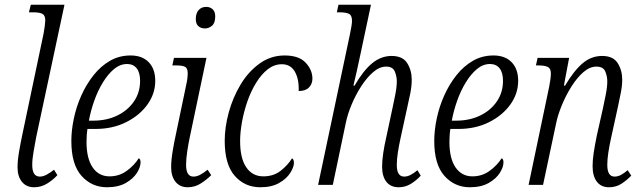

<svg xmlns="http://www.w3.org/2000/svg" viewBox="-20 -780 2703 810"><path d="M124 10Q91 10 72.5 -13Q54 -36 54 -74Q54 -103 60.5 -140.5Q67 -178 75 -216L164 -639Q167 -655 169 -671Q171 -687 171 -694Q171 -715 159 -721.5Q147 -728 121 -728H102L110 -760H252L133 -203Q128 -176 122 -142.5Q116 -109 116 -84Q116 -35 148 -35Q162 -35 177.5 -43.5Q193 -52 208 -64L222 -41Q205 -22 179.5 -6Q154 10 124 10Z M431 10Q367 10 324 -38Q281 -86 281 -185Q281 -230 291.5 -280Q302 -330 323 -377Q344 -424 374.5 -462.5Q405 -501 444 -523.5Q483 -546 531 -546Q580 -546 607.5 -517.5Q635 -489 635 -439Q635 -385 602 -339Q569 -293 512 -264.5Q455 -236 383 -236H349Q347 -225 346 -209Q345 -193 345 -182Q345 -111 371 -73.5Q397 -36 442 -36Q483 -36 515 -59.5Q547 -83 565 -112Q573 -110 573 -95Q573 -75 557.5 -50.5Q542 -26 510.5 -8Q479 10 431 10ZM374 -271Q430 -271 474.5 -292.5Q519 -314 545 -352Q571 -390 571 -439Q571 -474 556.5 -492Q542 -510 516 -510Q487 -510 461.5 -489Q436 -468 414.5 -433Q393 -398 378 -356Q363 -314 355 -271Z M845 -660Q828 -660 817 -669.5Q806 -679 806 -700Q806 -724 818 -737.5Q830 -751 850 -751Q866 -751 877 -741Q888 -731 888 -711Q888 -683 874.5 -671.5Q861 -660 845 -660ZM772 10Q739 10 720.5 -13Q702 -36 702 -75Q702 -104 708.5 -143Q715 -182 723 -218L766 -424Q769 -437 770.5 -449.5Q772 -462 772 -470Q772 -492 761 -498Q750 -504 723 -504H707L714 -536H851L781 -203Q775 -175 770 -142Q765 -109 765 -85Q765 -35 796 -35Q811 -35 826 -43.5Q841 -52 856 -64L871 -41Q852 -22 827 -6Q802 10 772 10Z M1078 10Q1013 10 970.5 -38Q928 -86 928 -186Q928 -243 945 -305.5Q962 -368 994.5 -422.5Q1027 -477 1074.5 -511.5Q1122 -546 1181 -546Q1241 -546 1269.5 -515.5Q1298 -485 1298 -448Q1298 -426 1283.5 -411Q1269 -396 1240 -396Q1242 -446 1224 -477.5Q1206 -509 1169 -509Q1137 -509 1110 -488Q1083 -467 1061 -431.5Q1039 -396 1024 -353Q1009 -310 1001 -266Q993 -222 993 -185Q993 -112 1019 -74Q1045 -36 1091 -36Q1134 -36 1164 -59.5Q1194 -83 1212 -112Q1220 -108 1220 -93Q1220 -75 1204.5 -50.5Q1189 -26 1157.5 -8Q1126 10 1078 10Z M1662 10Q1628 10 1610 -13Q1592 -36 1592 -77Q1592 -125 1610 -203L1635 -320Q1639 -340 1646.5 -375.5Q1654 -411 1654 -437Q1654 -458 1645.5 -478.5Q1637 -499 1609 -499Q1581 -499 1554 -475.5Q1527 -452 1503.5 -415.5Q1480 -379 1463 -338Q1446 -297 1439 -262L1384 0H1322L1456 -634Q1465 -676 1465 -692Q1465 -715 1452.5 -721.5Q1440 -728 1412 -728H1401L1408 -760H1545L1501 -553Q1493 -514 1485 -479Q1477 -444 1471 -419H1476Q1513 -483 1550.5 -513.5Q1588 -544 1632 -544Q1679 -544 1698 -513.5Q1717 -483 1717 -444Q1717 -417 1711 -386.5Q1705 -356 1699 -331L1670 -198Q1663 -166 1658.5 -137Q1654 -108 1654 -84Q1654 -35 1685 -35Q1699 -35 1713 -42.5Q1727 -50 1741 -62L1755 -39Q1737 -19 1713.5 -4.5Q1690 10 1662 10Z M1962 10Q1898 10 1855 -38Q1812 -86 1812 -185Q1812 -230 1822.5 -280Q1833 -330 1854 -377Q1875 -424 1905.5 -462.5Q1936 -501 1975 -523.5Q2014 -546 2062 -546Q2111 -546 2138.5 -517.5Q2166 -489 2166 -439Q2166 -385 2133 -339Q2100 -293 2043 -264.5Q1986 -236 1914 -236H1880Q1878 -225 1877 -209Q1876 -193 1876 -182Q1876 -111 1902 -73.5Q1928 -36 1973 -36Q2014 -36 2046 -59.5Q2078 -83 2096 -112Q2104 -110 2104 -95Q2104 -75 2088.5 -50.5Q2073 -26 2041.5 -8Q2010 10 1962 10ZM1905 -271Q1961 -271 2005.5 -292.5Q2050 -314 2076 -352Q2102 -390 2102 -439Q2102 -474 2087.5 -492Q2073 -510 2047 -510Q2018 -510 1992.5 -489Q1967 -468 1945.5 -433Q1924 -398 1909 -356Q1894 -314 1886 -271Z M2549 10Q2516 10 2498 -13.5Q2480 -37 2480 -79Q2480 -104 2484.5 -134.5Q2489 -165 2498 -209L2523 -320Q2527 -340 2534.5 -375.5Q2542 -411 2542 -437Q2542 -458 2533.5 -478.5Q2525 -499 2496 -499Q2468 -499 2441 -475.5Q2414 -452 2390.5 -414.5Q2367 -377 2350 -335.5Q2333 -294 2326 -259L2271 0H2210L2297 -415Q2300 -429 2302 -444.5Q2304 -460 2304 -470Q2304 -491 2291 -497.5Q2278 -504 2251 -504H2241L2248 -536H2381L2359 -419H2364Q2402 -483 2438.5 -513.5Q2475 -544 2520 -544Q2567 -544 2586 -513.5Q2605 -483 2605 -444Q2605 -417 2598.5 -386Q2592 -355 2587 -330L2558 -198Q2551 -166 2546.5 -137Q2542 -108 2542 -84Q2542 -35 2573 -35Q2587 -35 2600.5 -42.5Q2614 -50 2628 -62L2643 -39Q2625 -20 2602 -5Q2579 10 2549 10Z"/></svg>

Font: Noto Serif Condensed Light
Style: Italic
Weight: 300
Width: 3
Italic angle: -12°
Designer: Monotype Design Team
Foundry: Monotype Imaging Inc.
Version: Version 2.014; ttfautohint (v1.8.4.7-5d5b)